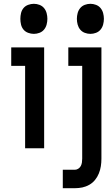

<svg xmlns="http://www.w3.org/2000/svg" viewBox="-20 -779 590 1009"><path d="M158 -601Q143 -601 128 -606.5Q113 -612 103.5 -623.5Q94 -635 90.5 -650Q87 -665 87 -680Q87 -695 90.5 -710Q94 -725 103.5 -736.5Q113 -748 128 -753.5Q143 -759 158 -759Q173 -759 187.5 -753.5Q202 -748 211.5 -736.5Q221 -725 225 -710Q229 -695 229 -680Q229 -665 225 -650Q221 -635 211.5 -623.5Q202 -612 187.5 -606.5Q173 -601 158 -601ZM112 0V-433H39V-530H212V0ZM455 -601Q440 -601 425.5 -606.5Q411 -612 401.5 -623.5Q392 -635 388 -650Q384 -665 384 -680Q384 -695 388 -710Q392 -725 401.5 -736.5Q411 -748 425.5 -753.5Q440 -759 455 -759Q470 -759 484.5 -753.5Q499 -748 508.5 -736.5Q518 -725 522 -710Q526 -695 526 -680Q526 -665 522 -650Q518 -635 508.5 -623.5Q499 -612 484.5 -606.5Q470 -601 455 -601ZM310 210V113H374Q383 113 391.5 107.5Q400 102 404.5 93.5Q409 85 410.5 75Q412 65 412 55V-433H339V-530H513V55Q513 75 510 94.5Q507 114 499.5 132.5Q492 151 479.5 166.5Q467 182 449.5 192Q432 202 413 206Q394 210 374 210Z"/></svg>

Font: Lode
Style: Bold
Weight: 700
Monospace: yes
Designer: Belleve Invis
Foundry: Belleve Invis
Version: Version 29.2.0; ttfautohint (v1.8.3)